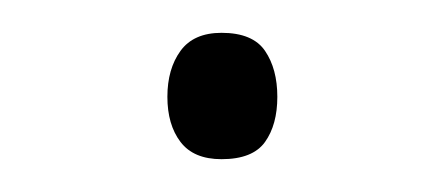

<svg xmlns="http://www.w3.org/2000/svg" viewBox="-20 -88 270 117"><path d="M82 -29Q82 -46 90 -57Q98 -68 115 -68Q134 -68 141.5 -57Q149 -46 149 -29Q149 -12 141.5 -1.5Q134 9 115 9Q98 9 90 -1.5Q82 -12 82 -29Z"/></svg>

Font: Noto Sans Thai Looped ExtLight
Style: Regular
Weight: 200
Designer: Sasikarn Vongin, Ben Mitchell
Foundry: The Fontpad Ltd
Version: Version 1.00